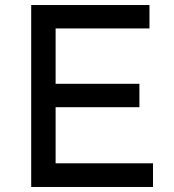

<svg xmlns="http://www.w3.org/2000/svg" viewBox="-20 -743 693 763"><path d="M574 -723V-630H201V-410H534V-317H201V-94H588V0H104V-723Z"/></svg>

Font: Josefin Sans
Style: Regular
Weight: 400
Designer: Santiago Orozco
Foundry: Typemade
Version: Version 2.000